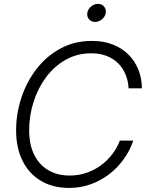

<svg xmlns="http://www.w3.org/2000/svg" viewBox="-20 -946 753 977"><path d="M331.5 10.3Q248.5 10.3 188 -25.9Q127.4 -62 94.7 -127.7Q62 -193.4 62 -282.2Q62 -368.2 89.1 -449.7Q116.2 -531.2 166.7 -596.2Q217.3 -661.1 288.3 -699.5Q359.4 -737.8 447.3 -737.8Q506.8 -737.8 554 -719.5Q601.1 -701.2 633.8 -668.2Q666.5 -635.3 684.1 -591.6Q701.7 -547.9 702.1 -496.6H634.3Q632.3 -534.7 618.9 -567.1Q605.5 -599.6 581.3 -623.8Q557.1 -647.9 522.7 -661.4Q488.3 -674.8 444.8 -674.8Q372.6 -674.8 314.2 -641.8Q255.9 -608.9 214.4 -553Q172.9 -497.1 150.6 -427Q128.4 -356.9 128.4 -283.2Q128.4 -210 154.1 -158.4Q179.7 -106.9 226.1 -79.8Q272.5 -52.7 334 -52.7Q378.9 -52.7 418.9 -66.2Q459 -79.6 492.2 -103.8Q525.4 -127.9 550.3 -160.2Q575.2 -192.4 589.8 -230.5H658.2Q641.1 -180.2 609.9 -136.5Q578.6 -92.8 535.9 -59.8Q493.2 -26.9 441.4 -8.3Q389.6 10.3 331.5 10.3ZM463.4 -834.5Q444.3 -834.5 432.9 -847.9Q421.4 -861.3 424.3 -880.4Q427.2 -899.4 443.4 -912.8Q459.5 -926.3 478.5 -926.3Q498 -926.3 509.5 -912.8Q521 -899.4 518.1 -880.4Q515.1 -861.3 499 -847.9Q482.9 -834.5 463.4 -834.5Z"/></svg>

Font: Inter 24pt Light
Style: Italic
Weight: 300
Italic angle: -9.3988°
Designer: Rasmus Andersson
Foundry: rsms
Version: Version 4.001;git-66647c0bb